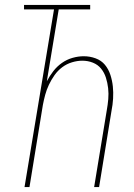

<svg xmlns="http://www.w3.org/2000/svg" viewBox="-20 -755 540 775"><path d="M79 0 198 -717H77V-735H344V-717H217L169 -427Q180 -448 195 -467.5Q210 -487 230 -501Q250 -515 273 -521.5Q296 -528 318 -528Q343 -528 366 -519.5Q389 -511 403.5 -493.5Q418 -476 425.5 -453Q433 -430 435.5 -406Q438 -382 436.5 -357Q435 -332 430 -307L380 0H360L411 -310Q415 -332 417 -354.5Q419 -377 416.5 -399Q414 -421 407.5 -441.5Q401 -462 388 -478Q375 -494 355 -502Q335 -510 312 -510Q292 -510 270.5 -503.5Q249 -497 231 -483.5Q213 -470 200 -451.5Q187 -433 177.5 -413Q168 -393 162.5 -372.5Q157 -352 153 -331L99 0Z"/></svg>

Font: Iosevka SS04 Thin
Style: Italic
Weight: 100
Italic angle: -9°
Monospace: yes
Designer: Belleve Invis
Foundry: Belleve Invis
Version: Version 19.0.0; ttfautohint (v1.8.4)